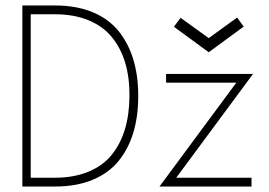

<svg xmlns="http://www.w3.org/2000/svg" viewBox="-20 -680 981 700"><path d="M61.5 -660H181Q258.5 -660 317.2 -635.8Q376 -611.5 412 -567Q448 -522.5 466 -463.2Q484 -404 484 -330.5Q484 -256.5 466.2 -197Q448.5 -137.5 412.2 -93Q376 -48.5 317.2 -24.2Q258.5 0 181 0H61.5ZM92 -628V-32H179Q249 -32 302 -53.8Q355 -75.5 387.2 -115.5Q419.5 -155.5 435.5 -209Q451.5 -262.5 452 -329.5Q452.5 -396.5 436.8 -450Q421 -503.5 388.5 -543.8Q356 -584 303 -606Q250 -628 179 -628ZM614 -582.5 638.5 -615 741 -541 844.5 -616 868.5 -583 741 -489.5ZM585.5 -410.5H902.5L622.5 -32H897V0H561.5L841.5 -378.5H585.5Z"/></svg>

Font: League Spartan ExtraLight
Style: Regular
Weight: 200
Foundry: The League of Moveable Type
Version: Version 2.002